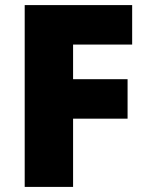

<svg xmlns="http://www.w3.org/2000/svg" viewBox="-20 -734 579 754"><path d="M267 0H77V-714H499V-559H267V-423H481V-268H267Z"/></svg>

Font: Noto Sans Cherokee Black
Style: Regular
Weight: 900
Designer: Monotype Design Team
Foundry: Monotype Imaging Inc.
Version: Version 2.001; ttfautohint (v1.8.4.7-5d5b)